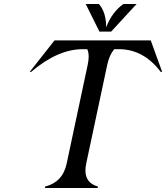

<svg xmlns="http://www.w3.org/2000/svg" viewBox="-20 -939 830 959"><path d="M408.2 -918.9H474.1Q510.3 -877.4 510.3 -802.7Q540 -879.4 596.2 -918.9H662.1L535.2 -781.2H476.6ZM204.1 0 205.6 -7.3Q293.5 -29.3 313 -122.1L418 -615.2Q422.9 -638.2 422.9 -656.2Q422.9 -677.7 416 -693.4H393.6Q268.6 -693.4 135.7 -580.1H128.4L252.4 -737.3H732.9L790 -580.1H782.7Q697.3 -693.4 573.2 -693.4H550.8Q526.4 -665 515.6 -615.2L410.6 -122.1Q406.7 -103 406.7 -87.4Q406.7 -24.9 469.2 -7.3L467.8 0Z"/></svg>

Font: Modern Antiqua
Style: Book Oblique
Weight: 400
Italic angle: -12°
Designer: Wojciech Kalinowski "wmk69" (wmk69@o2.pl)
Foundry: Wojciech Kalinowski "wmk69" (wmk69@o2.pl)
Version: Version 3.1.0; 2021-05-28